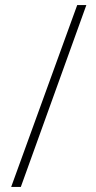

<svg xmlns="http://www.w3.org/2000/svg" viewBox="-20 -735 377 756"><path d="M320 -715H284L24 1H62Z"/></svg>

Font: Noto Sans Myanmar ExtraCondensed ExtraLight
Style: Regular
Weight: 200
Width: 2
Designer: Monotype Design Team
Foundry: Monotype Imaging Inc.
Version: Version 2.107